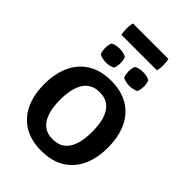

<svg xmlns="http://www.w3.org/2000/svg" viewBox="-259 -993 1114 1114"><g transform="rotate(45 298.0 -436.5)"><path d="M37 -273.5Q37 -359.5 66.8 -424.2Q96.5 -489 154.5 -525.2Q212.5 -561.5 297.5 -561.5Q384 -561.5 442.2 -525.5Q500.5 -489.5 530 -424.8Q559.5 -360 559.5 -273.5Q559.5 -186.5 529.8 -122Q500 -57.5 441.8 -22Q383.5 13.5 297.5 13.5Q212 13.5 153.8 -22.5Q95.5 -58.5 66.2 -123Q37 -187.5 37 -273.5ZM166 -273.5Q166 -241.5 171.2 -207.8Q176.5 -174 190.5 -145Q204.5 -116 230.5 -98.2Q256.5 -80.5 298 -80.5Q340 -80.5 366 -98.2Q392 -116 406 -145Q420 -174 425 -207.8Q430 -241.5 430 -273.5Q430 -305.5 425 -339.5Q420 -373.5 406 -402.5Q392 -431.5 366 -449.2Q340 -467 298 -467Q256.5 -467 230.5 -449.2Q204.5 -431.5 190.5 -402.5Q176.5 -373.5 171.2 -339.5Q166 -305.5 166 -273.5ZM138.5 -671Q138.5 -680.5 140.5 -692.8Q142.5 -705 146.5 -715Q157 -721.5 172.2 -724.8Q187.5 -728 201.5 -728Q215 -728 230.5 -724.8Q246 -721.5 256.5 -715Q260.5 -705 262.5 -692.8Q264.5 -680.5 264.5 -671Q264.5 -661.5 262.5 -649.2Q260.5 -637 256.5 -627Q246 -621 230.5 -617.5Q215 -614 201.5 -614Q187.5 -614 172.2 -617.5Q157 -621 146.5 -627Q142.5 -637 140.5 -649.2Q138.5 -661.5 138.5 -671ZM330.5 -671Q330.5 -680.5 332.5 -692.8Q334.5 -705 338.5 -715Q349 -721.5 364.5 -724.8Q380 -728 393.5 -728Q407.5 -728 422.8 -724.8Q438 -721.5 448.5 -715Q452.5 -705 454.5 -692.8Q456.5 -680.5 456.5 -671Q456.5 -661.5 454.5 -649.2Q452.5 -637 448.5 -627Q438 -621 422.8 -617.5Q407.5 -614 393.5 -614Q380 -614 364.5 -617.5Q349 -621 338.5 -627Q334.5 -637 332.5 -649.2Q330.5 -661.5 330.5 -671ZM152 -791.5Q146.5 -813 146.5 -838Q146.5 -862.5 152 -885.5H443.5Q446 -873 447.2 -863.2Q448.5 -853.5 448.5 -839Q448.5 -814 443.5 -791.5Z"/></g></svg>

Font: Signika Negative SC SemiBold
Style: Regular
Weight: 600
Designer: Anna Giedryś
Foundry: Anna Giedryś
Version: Version 2.000; ttfautohint (v1.8.3) -l 8 -r 50 -G 200 -x 9 -